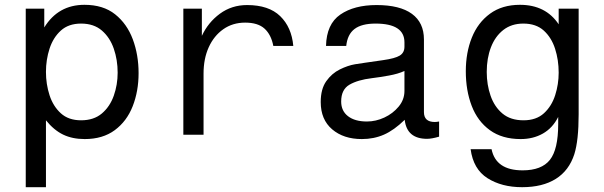

<svg xmlns="http://www.w3.org/2000/svg" viewBox="-20 -560 2512 798"><path d="M171 218H87V-524H164V-446Q222 -540 331 -540Q409 -540 458.5 -500.5Q508 -461 532 -396.5Q556 -332 556 -256Q556 -181 531.5 -118.5Q507 -56 457 -19Q407 18 332 18Q281 18 242.5 -0.5Q204 -19 171 -60ZM317 -462Q265 -462 233 -433Q201 -404 186 -358Q171 -312 171 -261Q171 -210 186 -164Q201 -118 233 -89Q265 -60 317 -60Q370 -60 403.5 -88.5Q437 -117 453 -162.5Q469 -208 469 -258Q469 -311 453 -357.5Q437 -404 403.5 -433Q370 -462 317 -462Z M742 0V-524H819V-411Q845 -467 894 -503Q943 -539 1007 -539Q1097 -539 1144.5 -493Q1192 -447 1199 -369H1116Q1107 -416 1079.5 -441Q1052 -466 999 -466Q947 -466 908 -438.5Q869 -411 847.5 -363.5Q826 -316 826 -254V0Z M1805 -55V8Q1774 17 1755 17Q1671 17 1662 -62Q1618 -19 1576 -0.5Q1534 18 1484 18Q1408 18 1360.5 -22.5Q1313 -63 1313 -136Q1313 -190 1336 -222.5Q1359 -255 1392.5 -271.5Q1426 -288 1456 -293Q1470 -295 1499 -299.5Q1528 -304 1572 -310Q1622 -317 1641.5 -329Q1661 -341 1661 -366V-384Q1661 -462 1541 -462Q1483 -462 1453.5 -439.5Q1424 -417 1419 -369H1335Q1337 -460 1394.5 -499.5Q1452 -539 1545 -539Q1642 -539 1692 -502.5Q1742 -466 1742 -396V-94Q1742 -53 1787 -53Q1795 -53 1805 -55ZM1661 -182V-265Q1635 -253 1596.5 -246Q1558 -239 1525 -235Q1467 -228 1432.5 -208Q1398 -188 1398 -138Q1398 -99 1426.5 -77Q1455 -55 1505 -55Q1542 -55 1577.5 -71.5Q1613 -88 1637 -117Q1661 -146 1661 -182Z M2150 218Q2065 218 2006 180.5Q1947 143 1936 60H2023Q2041 148 2152 148Q2231 148 2265.5 104.5Q2300 61 2300 -44V-74Q2277 -28 2236.5 -5Q2196 18 2144 18Q2067 18 2016 -19Q1965 -56 1940.5 -120Q1916 -184 1916 -264Q1916 -341 1941 -403.5Q1966 -466 2016.5 -503Q2067 -540 2141 -540Q2248 -540 2302 -459V-524H2385V-85Q2385 24 2367 81Q2345 149 2290 183.5Q2235 218 2150 218ZM2156 -60Q2209 -60 2241 -89.5Q2273 -119 2287.5 -164.5Q2302 -210 2302 -258Q2302 -311 2287 -357.5Q2272 -404 2240 -433Q2208 -462 2155 -462Q2106 -462 2072 -435.5Q2038 -409 2020.5 -363.5Q2003 -318 2003 -261Q2003 -208 2019 -162Q2035 -116 2068.5 -88Q2102 -60 2156 -60Z"/></svg>

Font: Fragment Mono
Style: Regular
Weight: 400
Monospace: yes
Designer: Wei Huang based on Nimbus Sans by URW Studio, based on Helvetica by Max Miedinger.
Foundry: Wei Huang
Version: Version 1.021; ttfautohint (v1.8.4.7-5d5b)